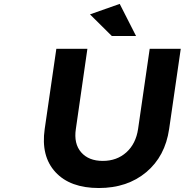

<svg xmlns="http://www.w3.org/2000/svg" viewBox="-20 -948 938 975"><path d="M207 -293 266.1 -700.2H423.8L365.2 -293Q354 -218.3 392.1 -174.6Q430.2 -130.9 502 -130.9Q573.2 -130.9 621.6 -174.3Q669.9 -217.8 681.2 -293L740.2 -700.2H897.9L838.9 -293Q818.8 -154.3 722.7 -73.7Q626.5 6.8 481.9 6.8Q335.9 6.8 261.5 -74Q187 -154.8 207 -293ZM437 -875 587.9 -928.2 670.9 -765.1H547.9Z"/></svg>

Font: Trueno SemiBold
Style: Italic
Weight: 600
Designer: Julieta Ulanovsky
Foundry: Julieta Ulanovsky
Version: Version 3.001b | FøM Fix